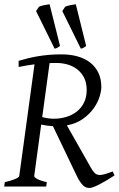

<svg xmlns="http://www.w3.org/2000/svg" viewBox="-20 -889 566 915"><path d="M525.9 -53.2Q506.8 -40.5 488.3 -29.5Q469.7 -18.6 454.1 -10.5Q438.5 -2.4 426 2.2Q413.6 6.8 407.2 6.8Q398.9 6.8 391.4 4.4Q383.8 2 376.2 -5.1Q368.7 -12.2 360.4 -24.7Q352.1 -37.1 342.8 -57.1L232.4 -287.6Q218.3 -288.6 203.4 -290.5Q188.5 -292.5 176.3 -295.4L143.1 -50.8Q141.6 -44.9 157 -36.4Q172.4 -27.8 203.1 -21L200.2 0H0L2.9 -21Q33.7 -27.8 52.2 -35.9Q70.8 -43.9 71.8 -50.8L144.5 -582.5Q125.5 -580.1 106.7 -576.9Q87.9 -573.7 68.8 -569.8V-599.1Q90.8 -605.5 113 -611.1Q135.3 -616.7 159.7 -620.8Q184.1 -625 211.9 -627.4Q239.7 -629.9 272.9 -629.9Q315.9 -629.9 350.8 -619.9Q385.7 -609.9 410.6 -590.1Q435.5 -570.3 449.2 -541.3Q462.9 -512.2 462.9 -474.1Q462.9 -455.1 454.3 -427.5Q445.8 -399.9 426.5 -372.8Q407.2 -345.7 376 -323Q344.7 -300.3 298.8 -291.5L413.1 -89.8Q421.9 -74.2 429.9 -65.9Q438 -57.6 449 -55.7Q460 -53.7 476.1 -58.1Q492.2 -62.5 517.1 -71.8ZM251 -588.9H233.4Q224.6 -588.9 216.3 -588.4L181.2 -331.1Q195.3 -327.1 209.2 -325.2Q223.1 -323.2 236.8 -323.2Q267.6 -323.2 295.9 -331.8Q324.2 -340.3 345.7 -357.2Q367.2 -374 380.1 -399.7Q393.1 -425.3 393.1 -460Q393.1 -496.1 379.6 -520.8Q366.2 -545.4 345.5 -560.5Q324.7 -575.7 299.6 -582.3Q274.4 -588.9 251 -588.9ZM276.9 -836.4 290.5 -856.4Q294.4 -858.9 301 -860.8Q307.6 -862.8 314.9 -864.3Q322.3 -865.7 329.3 -866.7Q336.4 -867.7 341.3 -868.7L390.6 -669.9Q382.3 -664.1 377.4 -661.1Q372.6 -658.2 365.2 -657.2ZM151.9 -836.4 165.5 -856.4Q169.4 -858.9 176 -860.8Q182.6 -862.8 189.9 -864.3Q197.3 -865.7 204.3 -866.7Q211.4 -867.7 216.3 -868.7L266.1 -669.9Q257.8 -664.1 252.7 -661.1Q247.6 -658.2 240.2 -657.2Z"/></svg>

Font: Gentium Plus Phon
Style: Italic
Weight: 400
Italic angle: -8°
Designer: J. Victor Gaultney, Annie Olsen, Iska Routamaa, Becca Hirsbrunner
Foundry: SIL International
Version: Version 5.000